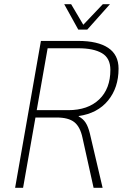

<svg xmlns="http://www.w3.org/2000/svg" viewBox="-20 -895 609 915"><path d="M175 -700H352Q446 -700 495.5 -667Q545 -634 545 -568Q545 -477 495 -416Q445 -355 355 -342V-340Q376 -329 388 -310.5Q400 -292 408 -260L469 0H426L373 -239Q362 -291 334 -313Q306 -335 250 -335H149L90 0H52ZM305 -370Q399 -370 452.5 -421Q506 -472 506 -562Q506 -618 466 -641.5Q426 -665 353 -665H207L155 -370ZM286 -875H319L377 -777L470 -875H504L396 -754H353Z"/></svg>

Font: Sarabun Thin
Style: Italic
Weight: 250
Italic angle: -10°
Designer: Suppakit Chalermlarp | Katatrad Co.,Ltd.
Foundry: Cadson Demak Co.,Ltd.
Version: Version 1.000; ttfautohint (v1.6)